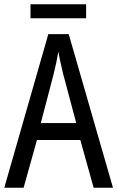

<svg xmlns="http://www.w3.org/2000/svg" viewBox="-20 -874 547 894"><path d="M381 -854H122V-789H381ZM416 0H506L300 -715H205L0 0H90L152 -222H354ZM274 -530 335 -301H170L230 -530C238 -562 246 -600 252 -634C256 -605 267 -560 274 -530Z"/></svg>

Font: Noto Sans Sinhala UI Condensed
Style: Regular
Weight: 400
Width: 3
Designer: Jelle Bosma - Monotype Design Team
Foundry: Monotype Imaging Inc.
Version: Version 2.006